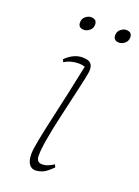

<svg xmlns="http://www.w3.org/2000/svg" viewBox="-125 -676 538 744"><g transform="rotate(20 144.0 -304.0)"><path d="M117 12Q102 12 92 -1.5Q82 -15 82 -44Q82 -60 90 -102Q98 -144 111 -200.5Q124 -257 137 -317.5Q150 -378 161 -431Q148 -435 135 -435Q119 -435 104.5 -431Q90 -427 76 -419L72 -430Q90 -447 107 -454.5Q124 -462 140 -462Q166 -462 175 -452.5Q184 -443 184 -426Q184 -415 176.5 -381Q169 -347 158.5 -301.5Q148 -256 137 -207.5Q126 -159 118.5 -116Q111 -73 111 -47Q111 -19 134 -19Q148 -19 158.5 -23.5Q169 -28 182 -36L187 -25Q162 0 146.5 6Q131 12 117 12ZM254 -564Q230 -564 230 -586Q230 -602 241.5 -611Q253 -620 263 -620Q288 -620 288 -598Q288 -582 276.5 -573Q265 -564 254 -564ZM109 -564Q85 -564 85 -586Q85 -602 96.5 -611Q108 -620 118 -620Q143 -620 143 -598Q143 -582 131.5 -573Q120 -564 109 -564Z"/></g></svg>

Font: Petrona Thin
Style: Italic
Weight: 100
Italic angle: -9°
Designer: Ringo R. Seeber
Foundry: Ringo R. Seeber
Version: Version 2.001; ttfautohint (v1.8.3)